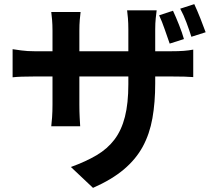

<svg xmlns="http://www.w3.org/2000/svg" viewBox="-20 -830 1040 929"><path d="M975 -674 906 -652Q896 -684 882 -721.5Q868 -759 852 -788L920 -810Q934 -780 949.5 -741Q965 -702 975 -674ZM870 -641 801 -619Q790 -650 777 -688Q764 -726 750 -756L817 -778Q831 -748 846.5 -709Q862 -670 870 -641ZM731 -582H805Q845 -582 870 -584Q895 -586 915 -590V-457Q882 -460 806 -460H731V-427Q731 -334 717.5 -258Q704 -182 671 -121Q638 -60 579.5 -10.5Q521 39 430 79L323 -22Q395 -48 447.5 -79Q500 -110 534 -155Q568 -200 584.5 -265Q601 -330 601 -422V-460H364V-324Q364 -290 365.5 -262Q367 -234 368 -219H228Q230 -234 232 -262Q234 -290 234 -324V-460H149Q112 -460 85 -459Q58 -458 41 -456V-592Q54 -590 83 -586Q112 -582 149 -582H234V-682Q234 -710 232 -734Q230 -758 228 -772H370Q368 -758 366 -734.5Q364 -711 364 -681V-582H601V-688Q601 -718 599 -742Q597 -766 595 -780H738Q736 -765 733.5 -741.5Q731 -718 731 -688Z"/></svg>

Font: Noto IKEA Simplified Chinese
Style: Bold
Weight: 700
Designer: Monotype Design Team
Foundry: Monotype Imaging Inc.
Version: Version 1.100